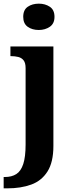

<svg xmlns="http://www.w3.org/2000/svg" viewBox="-40 -790 405 1050"><path d="M-20 240V178H-12.8Q24 178 49.2 162Q74.3 146.1 87.2 106.9Q100 67.7 100 0V-417.4Q100 -446.2 89 -460.1Q78 -474 59.8 -478.5Q41.6 -483 20 -483H17V-536H252V8Q252 97 219.6 148Q187.2 199 130.6 219.5Q74.1 240 0.3 240ZM172.1 -626Q136 -626 111.5 -643.5Q87 -661 87 -698Q87 -736 111.8 -753Q136.5 -770 172.5 -770Q207 -770 232.5 -753Q258 -736 258 -698Q258 -661 232.4 -643.5Q206.8 -626 172.1 -626Z"/></svg>

Font: Noto Serif Gujarati
Style: Regular
Weight: 400
Designer: Universal Thirst, Indian Type Foundry and the Monotype Design Team
Foundry: Monotype Imaging Inc.
Version: Version 2.102